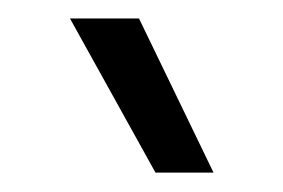

<svg xmlns="http://www.w3.org/2000/svg" viewBox="-20 -738 302 205"><path d="M208 -553.7H146L54.7 -718.3H128.4Z"/></svg>

Font: Estedad-FD Medium
Style: Regular
Weight: 500
Designer: Amin Abedi
Version: Version 7.3